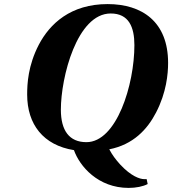

<svg xmlns="http://www.w3.org/2000/svg" viewBox="-20 -727 843 940"><path d="M113 -264C113 -118 192 -16 342 8C370 87 460 193 610 193C645 193 681 186 703 174L698 150H686C665 150 622 136 569 79C547 55 529 31 515 4C632 -19 701 -93 744 -176C795 -274 803 -366 803 -419C803 -621 675 -707 507 -707C326 -707 224 -611 170 -508C117 -406 113 -316 113 -264ZM278 -190C278 -349 357 -661 522 -661C611 -661 638 -594 638 -506C638 -312 551 -31 403 -31C319 -31 278 -88 278 -190Z"/></svg>

Font: Heuristica
Style: Bold Italic
Weight: 700
Italic angle: -13°
Version: Version 1.0.1